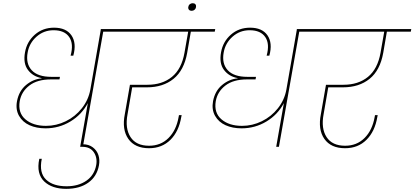

<svg xmlns="http://www.w3.org/2000/svg" viewBox="-20 -923 2605 1207"><path d="M266.1 -116.2Q209.5 -116.2 165.8 -135.7Q122.1 -155.3 99.6 -194.8Q77.1 -234.4 86.9 -287.1Q99.1 -351.1 143.3 -388.2Q187.5 -425.3 241.2 -430.2V-432.1Q186.5 -442.4 155.5 -483.6Q124.5 -524.9 137.2 -594.2Q148.9 -661.1 199 -705.1Q249 -749 319.8 -749Q396 -749 429.2 -700.7Q462.4 -652.3 440.9 -573.2H423.8Q444.3 -647.5 415 -690.2Q385.7 -732.9 316.9 -732.9Q255.4 -732.9 209.7 -692.6Q164.1 -652.3 153.8 -592.8Q141.1 -523.4 179.2 -481.7Q217.3 -439.9 303.2 -439.9H356.9L354 -423.8H299.8Q214.8 -423.8 164.8 -385.5Q114.7 -347.2 104 -287.1Q91.8 -213.9 139.6 -172.9Q187.5 -131.8 269 -131.8Q334 -131.8 393.6 -160.9Q453.1 -189.9 494.6 -242.4Q536.1 -294.9 547.9 -359.9L612.8 -731.9L613.8 -740.2H793L791 -724.1H628.9L501 0H483.9L532.2 -274.9Q493.7 -202.1 422.4 -159.2Q351.1 -116.2 266.1 -116.2Z M396 264.2Q352.5 264.2 317.6 252.7Q282.7 241.2 258.1 217.8Q233.4 194.3 225.1 158.7Q216.8 123 227.1 75.2H242.7Q233.4 120.1 240.5 152.8Q247.6 185.5 270.3 206.8Q293 228 325.4 238Q357.9 248 398.9 248Q472.7 248 523.2 212.9Q573.7 177.7 585 113.8Q592.8 67.9 569.6 33.9Q546.4 0 498 0H483.9L486.8 -16.1H501Q538.1 -16.1 563.7 3.4Q589.4 22.9 598.9 52.7Q608.4 82.5 602.1 116.2Q589.4 186.5 534.9 225.3Q480.5 264.2 396 264.2Z M720.7 -724.1 723.6 -740.2H1333L1330.1 -724.1H1179.7L1156.7 -590.8Q1137.2 -481 1071 -427.5Q1004.9 -374 903.8 -374H811L781.7 -204.1Q765.1 -115.7 800.5 -61.3Q835.9 -6.8 917 -6.8Q990.7 -6.8 1039.6 -55.7Q1088.4 -104.5 1103 -188L1105 -199.2H1122.1Q1119.6 -189.5 1119.6 -188Q1104.5 -96.7 1051.3 -43.9Q998 8.8 917 8.8Q827.6 8.8 786.6 -50Q745.6 -108.9 764.6 -205.1L796.9 -390.1H906.7Q1000 -390.1 1060.8 -439.7Q1121.6 -489.3 1139.6 -590.8L1163.1 -724.1Z M1191.4 -902.8Q1202.6 -902.8 1208.3 -896.2Q1213.9 -889.6 1212.4 -878.9Q1210.9 -868.2 1203.1 -861.6Q1195.3 -855 1184.6 -855Q1173.8 -855 1168 -861.6Q1162.1 -868.2 1163.6 -878.9Q1165 -889.6 1172.9 -896.2Q1180.7 -902.8 1191.4 -902.8Z M1498.5 -116.2Q1441.9 -116.2 1398.2 -135.7Q1354.5 -155.3 1332 -194.8Q1309.6 -234.4 1319.3 -287.1Q1331.5 -351.1 1375.7 -388.2Q1419.9 -425.3 1473.6 -430.2V-432.1Q1418.9 -442.4 1387.9 -483.6Q1356.9 -524.9 1369.6 -594.2Q1381.3 -661.1 1431.4 -705.1Q1481.4 -749 1552.2 -749Q1628.4 -749 1661.6 -700.7Q1694.8 -652.3 1673.3 -573.2H1656.2Q1676.8 -647.5 1647.5 -690.2Q1618.2 -732.9 1549.3 -732.9Q1487.8 -732.9 1442.1 -692.6Q1396.5 -652.3 1386.2 -592.8Q1373.5 -523.4 1411.6 -481.7Q1449.7 -439.9 1535.6 -439.9H1589.4L1586.4 -423.8H1532.2Q1447.3 -423.8 1397.2 -385.5Q1347.2 -347.2 1336.4 -287.1Q1324.2 -213.9 1372.1 -172.9Q1419.9 -131.8 1501.5 -131.8Q1566.4 -131.8 1626 -160.9Q1685.5 -189.9 1727.1 -242.4Q1768.6 -294.9 1780.3 -359.9L1845.2 -731.9L1846.2 -740.2H2025.4L2023.4 -724.1H1861.3L1733.4 0H1716.3L1764.6 -274.9Q1726.1 -202.1 1654.8 -159.2Q1583.5 -116.2 1498.5 -116.2Z M1953.1 -724.1 1956.1 -740.2H2565.4L2562.5 -724.1H2412.1L2389.2 -590.8Q2369.6 -481 2303.5 -427.5Q2237.3 -374 2136.2 -374H2043.5L2014.2 -204.1Q1997.6 -115.7 2033 -61.3Q2068.4 -6.8 2149.4 -6.8Q2223.1 -6.8 2272 -55.7Q2320.8 -104.5 2335.4 -188L2337.4 -199.2H2354.5Q2352.1 -189.5 2352.1 -188Q2336.9 -96.7 2283.7 -43.9Q2230.5 8.8 2149.4 8.8Q2060.1 8.8 2019 -50Q1978 -108.9 1997.1 -205.1L2029.3 -390.1H2139.2Q2232.4 -390.1 2293.2 -439.7Q2354 -489.3 2372.1 -590.8L2395.5 -724.1Z"/></svg>

Font: SVN-Poppins Thin
Style: Italic
Weight: 100
Italic angle: -10°
Designer: Ninad Kale (Devanagari), Jonny Pinhorn (Latin)
Foundry: Indian Type Foundry
Version: Version 3.002 2017